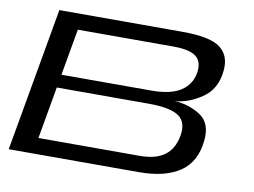

<svg xmlns="http://www.w3.org/2000/svg" viewBox="-74 -782 1174 889"><g transform="rotate(10 513.0 -337.5)"><path d="M17.5 0 136.5 -675H715.5Q846.5 -675 894.5 -638Q942.5 -601 934 -528.5Q925.5 -441.5 860.8 -398.8Q796 -356 735 -353Q801.5 -350 856.5 -315Q911.5 -280 902 -194.5Q891.5 -94 821.5 -47Q751.5 0 629.5 0ZM144 -75H620.5Q694 -75 736.2 -105.2Q778.5 -135.5 790 -200.5Q801 -265 760.5 -292.5Q720 -320 621 -320H187ZM198 -382H620.5Q711 -382 758 -412.5Q805 -443 815 -498Q824 -550.5 794.2 -575.5Q764.5 -600.5 684.5 -600.5H236.5Z"/></g></svg>

Font: Anybody UltraExpanded Regular
Style: Italic
Weight: 400
Width: 9
Italic angle: -10°
Designer: Tyler Finck
Foundry: Etcetera Type Company
Version: Version 1.010; ttfautohint (v1.8.3) -l 8 -r 50 -G 200 -x 14 